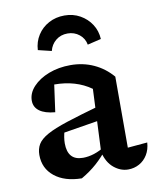

<svg xmlns="http://www.w3.org/2000/svg" viewBox="-84 -797 711 873"><g transform="rotate(-10 272.0 -360.5)"><path d="M438 8Q403 8 372.5 -17Q342 -42 330 -91L343 -381Q273 -431 173 -431Q156 -431 139 -429Q122 -427 107 -424L177 -458L156 -306Q109 -310 84.5 -328Q60 -346 60 -376Q60 -411 87.5 -440.5Q115 -470 160.5 -487.5Q206 -505 261 -505Q319 -505 368 -482.5Q417 -460 453 -418V-90L544 -98Q542 -66 527.5 -42Q513 -18 489.5 -5Q466 8 438 8ZM223 11Q144 10 97.5 -27.5Q51 -65 51 -127Q51 -155 63.5 -176Q76 -197 109 -215.5Q142 -234 203.5 -254Q265 -274 361 -301V-237L146 -202L184 -219Q179 -204 176.5 -188Q174 -172 174 -159Q174 -120 191.5 -100Q209 -80 245 -80Q270 -80 296.5 -88.5Q323 -97 353 -116V-103Q326 -68 294.5 -40Q263 -12 223 11ZM273 -732Q313 -732 345 -714Q377 -696 396.5 -666Q416 -636 418 -598L355 -583Q350 -612 327 -630.5Q304 -649 273 -649Q241 -649 218.5 -630.5Q196 -612 189 -583L127 -598Q129 -636 148.5 -666.5Q168 -697 200.5 -714.5Q233 -732 273 -732Z"/></g></svg>

Font: Piazzolla Thin
Style: Bold
Weight: 700
Version: Version 2.005